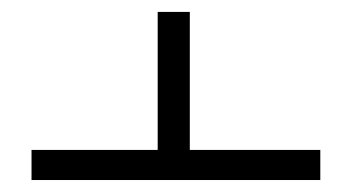

<svg xmlns="http://www.w3.org/2000/svg" viewBox="-20 -609 597 324"><path d="M300.3 -588.9V-356H520.5V-305.2H33.2V-356H246.1V-588.9Z"/></svg>

Font: Heebo Light
Style: Regular
Weight: 300
Designer: Oded Ezer
Foundry: Meir Sadan
Version: Version 2.001; ttfautohint (v1.5.14-ce02) -l 8 -r 50 -G 200 